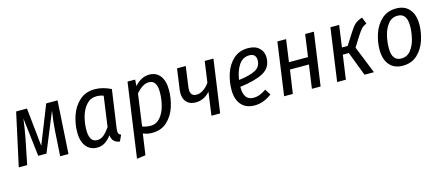

<svg xmlns="http://www.w3.org/2000/svg" viewBox="-51 -1086 4251 1850"><g transform="rotate(-15 2074.0 -161.5)"><path d="M514 0H431L447 -258Q452 -337 469 -446L310 -59H228L183 -443Q170 -341 153 -254L102 0H18L133 -527H241L281 -145L433 -527H546Z M1080 -497 1026 -119Q1024 -99 1024 -92Q1024 -76 1030 -65.5Q1036 -55 1052 -49L1024 12Q987 7 966.5 -13.5Q946 -34 942 -73Q911 -32 877 -10Q843 12 800 12Q729 12 689 -39.5Q649 -91 649 -178Q649 -262 677 -345Q705 -428 766 -483Q827 -538 918 -538Q996 -538 1080 -497ZM740 -178Q740 -58 818 -58Q854 -58 883 -82Q912 -106 945 -153L987 -455Q955 -468 918 -468Q858 -468 818 -424.5Q778 -381 759 -314Q740 -247 740 -178Z M1244 -527H1320L1316 -463Q1381 -538 1463 -538Q1531 -538 1570 -488Q1609 -438 1609 -346Q1609 -260 1582 -178Q1555 -96 1496.5 -42Q1438 12 1347 12Q1301 12 1257 -6L1227 203L1140 215ZM1519 -350Q1519 -468 1440 -468Q1378 -468 1312 -391L1268 -73Q1306 -58 1349 -58Q1407 -58 1445.5 -102.5Q1484 -147 1501.5 -214Q1519 -281 1519 -350Z M2027 0H1940L1972 -231Q1912 -163 1829 -163Q1770 -163 1738.5 -197Q1707 -231 1707 -288Q1707 -309 1709 -320L1738 -527H1825L1797 -325Q1795 -305 1795 -298Q1795 -233 1856 -233Q1891 -233 1925.5 -257Q1960 -281 1985 -319L2014 -527H2101Z M2281 -197V-191Q2281 -62 2378 -62Q2411 -62 2441 -73.5Q2471 -85 2505 -109L2542 -51Q2459 12 2369 12Q2284 12 2237.5 -41.5Q2191 -95 2191 -190Q2191 -273 2217.5 -353Q2244 -433 2302 -485.5Q2360 -538 2447 -538Q2519 -538 2558.5 -500.5Q2598 -463 2598 -407Q2598 -305 2514.5 -260Q2431 -215 2281 -197ZM2286 -264Q2401 -278 2455 -308.5Q2509 -339 2509 -404Q2509 -432 2493 -450Q2477 -468 2443 -468Q2375 -468 2336.5 -409Q2298 -350 2286 -264Z M2975 -234H2786L2752 0H2665L2739 -527H2826L2795 -305H2985L3016 -527H3103L3029 0H2942Z M3612 -472Q3579 -458 3562 -440Q3545 -422 3515 -376L3451 -274L3561 0H3467L3375 -241H3315L3281 0H3194L3268 -527H3355L3325 -310H3382L3458 -429Q3490 -480 3515 -501.5Q3540 -523 3586 -538Z M3669 -194Q3669 -272 3695 -351Q3721 -430 3778.5 -484Q3836 -538 3925 -538Q4010 -538 4056.5 -483.5Q4103 -429 4103 -333Q4103 -256 4077.5 -176.5Q4052 -97 3994.5 -42.5Q3937 12 3848 12Q3762 12 3715.5 -43Q3669 -98 3669 -194ZM4013 -342Q4013 -467 3921 -467Q3862 -467 3826 -421.5Q3790 -376 3774.5 -311.5Q3759 -247 3759 -185Q3759 -59 3851 -59Q3910 -59 3946 -105Q3982 -151 3997.5 -216Q4013 -281 4013 -342Z"/></g></svg>

Font: Fira Sans Condensed
Style: Italic
Weight: 400
Width: 3
Italic angle: -8°
Designer: bBox Type GmbH & Carrois Corporate GbR & Edenspiekermann AG
Foundry: bBox Type GmbH & Carrois Corporate GbR & Edenspiekermann AG
Version: Version 4.301